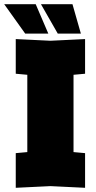

<svg xmlns="http://www.w3.org/2000/svg" viewBox="-45 -890 455 914"><path d="M30 4V-161L85 -166V-534L30 -539V-704L195 -696L360 -704V-539L305 -534V-166L360 -161V4L195 -4ZM300 -870 340 -730H230L150 -870ZM125 -870 185 -730H75L-25 -870Z"/></svg>

Font: Tektur SemiCondensed Black
Style: Regular
Weight: 900
Width: 4
Designer: Adam Jagosz
Foundry: Adam Jagosz
Version: Version 1.005;gftools[0.9.30]